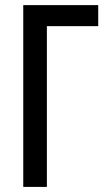

<svg xmlns="http://www.w3.org/2000/svg" viewBox="-20 -734 415 754"><path d="M365.7 -713.9V-631.3H164.1V0H71.3V-713.9Z"/></svg>

Font: Open Sans Condensed Medium
Style: Regular
Weight: 500
Width: 3
Designer: Monotype Design Team
Foundry: Monotype Imaging Inc.
Version: Version 3.000